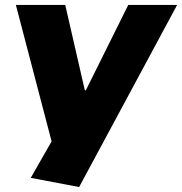

<svg xmlns="http://www.w3.org/2000/svg" viewBox="-20 -560 734 774"><path d="M104 157 188 10 44 -540H243L322 -196H326L497 -540H694L299 194Z"/></svg>

Font: Pathway Extreme 8pt Thin 12pt ExtraBold
Style: Italic
Weight: 800
Italic angle: -8°
Version: Version 1.001;gftools[0.9.26]